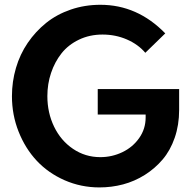

<svg xmlns="http://www.w3.org/2000/svg" viewBox="-20 -784 811 818"><path d="M30.9 -374.1Q30.9 -436.4 48 -494.5Q65 -552.7 98.2 -601.4Q131.4 -650 176.6 -686.4Q221.8 -722.7 281.4 -743.2Q340.9 -763.6 407.7 -763.6Q565.5 -763.6 684.1 -641.8L599.1 -559.1Q568.6 -595 520.5 -615.9Q472.3 -636.8 416.8 -636.8Q361.8 -636.8 316.4 -615Q270.9 -593.2 242 -556.6Q213.2 -520 197.5 -473.2Q181.8 -426.4 181.8 -374.5Q181.8 -303.6 210.5 -244.3Q239.1 -185 291.1 -149.8Q343.2 -114.5 407.3 -114.5Q457.3 -114.5 501.4 -135.7Q545.5 -156.8 573 -195.9Q600.5 -235 600.5 -283.6V-295.9H396.4V-404.5H743.2V-315.5Q743.2 -251.4 724.3 -197Q705.5 -142.7 672.7 -104.3Q640 -65.9 596.6 -38.6Q553.2 -11.4 504.3 1.6Q455.5 14.5 403.6 14.5Q325 14.5 255.2 -16.1Q185.5 -46.8 136.6 -99.1Q87.7 -151.4 59.3 -223Q30.9 -294.5 30.9 -374.1Z"/></svg>

Font: Spartan MB
Style: Bold
Weight: 700
Designer: Matt Bailey, Mirko Velimirovic
Foundry: Matt Bailey
Version: Version 1.005